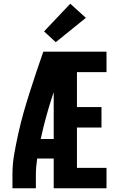

<svg xmlns="http://www.w3.org/2000/svg" viewBox="-20 -1013 640 1033"><path d="M47 0V-74Q47 -131 57 -187Q67 -243 79.5 -299Q92 -355 107.5 -409.5Q123 -464 140.5 -518.5Q158 -573 176 -627Q194 -681 213 -735H269V-718L332 -699Q293 -592 258 -484Q223 -376 199 -265H269V-160H180Q177 -138 175 -116.5Q173 -95 173 -74V0ZM269 0V-735H553V-625H394V-437H526V-327H394V-110H553V0ZM280 -786 217 -844 358 -993 442 -917Z"/></svg>

Font: Iosevka Curly XBdEx
Style: Regular
Weight: 800
Width: 7
Monospace: yes
Designer: Belleve Invis
Foundry: Belleve Invis
Version: Version 11.1.0; ttfautohint (v1.8.3)